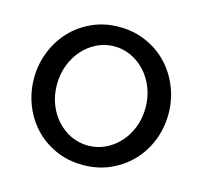

<svg xmlns="http://www.w3.org/2000/svg" viewBox="-84 -624 768 727"><g transform="rotate(15 299.5 -260.5)"><path d="M36 -260Q36 -315 55.5 -364Q75 -413 109.5 -450Q144 -487 192.5 -509Q241 -531 299 -531Q357 -531 406 -509Q455 -487 489.5 -450Q524 -413 543.5 -364Q563 -315 563 -260Q563 -206 544 -157Q525 -108 490 -71Q455 -34 406.5 -12Q358 10 299 10Q240 10 191.5 -12Q143 -34 108.5 -71Q74 -108 55 -157Q36 -206 36 -260ZM473 -261Q473 -301 459.5 -336.5Q446 -372 422 -398.5Q398 -425 366.5 -440Q335 -455 299 -455Q263 -455 231.5 -439.5Q200 -424 176.5 -397.5Q153 -371 139.5 -335.5Q126 -300 126 -259Q126 -218 139.5 -183Q153 -148 176.5 -122Q200 -96 231.5 -81Q263 -66 299 -66Q335 -66 366.5 -81Q398 -96 422 -122.5Q446 -149 459.5 -184.5Q473 -220 473 -261Z"/></g></svg>

Font: Raleway Medium Alt1
Style: Regular
Weight: 500
Designer: Matt McInerney, Pablo Impallari, Rodrigo Fuenzalida
Foundry: Matt McInerney, Pablo Impallari, Rodrigo Fuenzalida
Version: Version 3.000g; ttfautohint (v1.5) -l 8 -r 28 -G 28 -x 14 -D